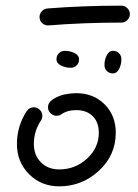

<svg xmlns="http://www.w3.org/2000/svg" viewBox="-20 -660 490 680"><path d="M180 -450Q180 -463 188.5 -471.5Q197 -480 210 -480Q228 -480 244 -472Q260 -464 260 -450Q260 -437 251.5 -428.5Q243 -420 230 -420Q212 -420 196 -428Q180 -436 180 -450ZM380 -480Q393 -480 401.5 -471.5Q410 -463 410 -450Q410 -432 402 -416Q394 -400 380 -400Q367 -400 358.5 -408.5Q350 -417 350 -430Q350 -448 358 -464Q366 -480 380 -480ZM120 -600Q120 -611 128 -620Q136 -629 148 -630Q274 -640 410 -640Q422 -640 431 -631Q440 -622 440 -610Q440 -598 431 -589Q422 -580 410 -580Q276 -580 152 -570H150Q138 -570 129 -578.5Q120 -587 120 -600ZM100 -280Q112 -280 121 -271Q130 -262 130 -250Q130 -241 125 -233Q100 -196 100 -150Q100 -110 125 -85Q150 -60 190 -60Q247 -60 288.5 -98.5Q330 -137 330 -190Q330 -227 308.5 -248.5Q287 -270 250 -270Q218 -270 197 -255Q191 -250 180 -250Q168 -250 159 -259Q150 -268 150 -280Q150 -298 170 -310Q190 -322 211 -326Q232 -330 250 -330Q311 -330 350.5 -290.5Q390 -251 390 -190Q390 -110 330 -55Q270 0 190 0Q126 0 83 -43Q40 -86 40 -150Q40 -214 75 -267Q84 -280 100 -280Z"/></svg>

Font: Pecita
Style: Book
Weight: 400
Width: 7
Version: Version 4.3